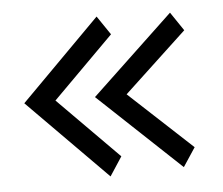

<svg xmlns="http://www.w3.org/2000/svg" viewBox="-41 -546 644 555"><g transform="rotate(-5 281.0 -269.0)"><path d="M258.3 -37.1 28.3 -269.5 258.3 -501 295.4 -446.3 118.7 -269.5 294.4 -92.3ZM471.7 -45.4 233.4 -269.5 470.7 -493.7 507.3 -439.5 325.2 -269.5 507.8 -100.1Z"/></g></svg>

Font: Mako
Style: Regular
Weight: 400
Designer: vernon adams
Foundry: vernon adams
Version: Version 1.100; ttfautohint (v1.8.4.7-5d5b);gftools[0.9.33]